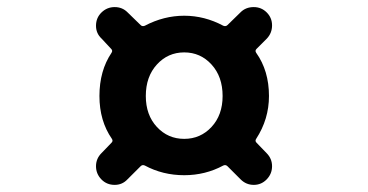

<svg xmlns="http://www.w3.org/2000/svg" viewBox="-20 -644 1040 542"><path d="M339.8 -137.7Q325.2 -122.1 303.7 -122.1Q281.2 -122.1 266.1 -137.7Q251 -153.3 251 -174.8Q251 -196.3 266.6 -211.9L294.9 -241.2Q299.8 -246.1 295.9 -252Q260.7 -302.7 260.7 -373Q260.7 -444.3 294.9 -495.1Q298.8 -501 293.9 -505.9L266.6 -535.2Q251 -549.8 251 -571.3Q251 -593.8 266.6 -608.9Q282.2 -624 303.7 -624Q325.2 -624 339.8 -609.4L377 -573.2Q381.8 -568.4 388.7 -571.3Q442.4 -599.6 500 -599.6Q557.6 -599.6 610.4 -571.3Q617.2 -568.4 622.1 -573.2L659.2 -609.4Q673.8 -624 696.3 -624Q717.8 -624 732.9 -608.9Q748 -593.8 748 -572.3Q748 -550.8 733.4 -535.2L704.1 -505.9Q699.2 -501 703.1 -495.1Q739.3 -444.3 739.3 -373Q739.3 -307.6 703.1 -252Q699.2 -246.1 704.1 -241.2L732.4 -211.9Q748 -196.3 748 -174.8Q748 -153.3 732.9 -137.7Q717.8 -122.1 696.3 -122.1Q674.8 -122.1 659.2 -137.7L622.1 -174.8Q617.2 -179.7 610.4 -176.8Q559.6 -149.4 500 -149.4Q439.5 -149.4 388.7 -176.8Q381.8 -179.7 377 -174.8ZM608.4 -373Q608.4 -427.7 577.1 -461.9Q545.9 -496.1 500 -496.1Q454.1 -496.1 422.9 -461.9Q391.6 -427.7 391.6 -373Q391.6 -319.3 422.9 -285.6Q454.1 -252 500 -252Q545.9 -252 577.1 -285.6Q608.4 -319.3 608.4 -373Z"/></svg>

Font: Gen Jyuu Gothic Monospace Bold
Style: Bold
Weight: 700
Designer: [Source Han Sans]
Ryoko NISHIZUKA  (kana & ideographs); Paul D. Hunt (Latin, Greek & Cyrillic); Wenlong ZHANG  (bopomofo
Version: Version 1.002.20150607